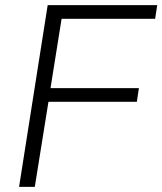

<svg xmlns="http://www.w3.org/2000/svg" viewBox="-20 -725 630 745"><path d="M54 0 165 -705H590L582 -652H219L176 -383H519L511 -330H168L115 0Z"/></svg>

Font: Nunito Sans Light
Style: Italic
Weight: 300
Italic angle: -9°
Designer: Vernon Adams
Foundry: Vernon Adams
Version: Version 3.006; ttfautohint (v1.8.3)